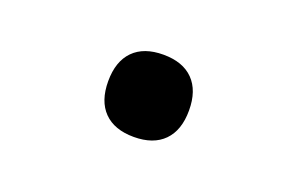

<svg xmlns="http://www.w3.org/2000/svg" viewBox="-44 -654 788 509"><g transform="rotate(20 350.0 -400.0)"><path d="M350 -284Q295 -284 265.5 -314Q236 -344 236 -400Q236 -456 265.5 -486Q295 -516 350 -516Q405 -516 434.5 -486Q464 -456 464 -400Q464 -344 434.5 -314Q405 -284 350 -284Z"/></g></svg>

Font: Martian Mono SemiExpanded SemiBold
Style: Regular
Weight: 600
Monospace: yes
Version: Version 0.930